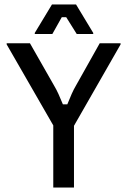

<svg xmlns="http://www.w3.org/2000/svg" viewBox="-20 -845 573 865"><path d="M313.3 0H220V-280L10 -645V-650H115L223.3 -460Q234.2 -441.7 243.3 -421.7Q252.5 -401.7 263.3 -375H283.3Q294.2 -401.7 302.9 -421.7Q311.7 -441.7 322.5 -460L429.2 -650H523.3V-645L313.3 -278.3ZM215.8 -691.7H136.7V-696.7L214.2 -825H322.5L400 -696.7V-691.7H325.8L278.3 -767.5H258.3Z"/></svg>

Font: Familjen Grotesk Variable
Style: Regular
Weight: 400
Designer: Anders Wikstroem, Jonas Baeckman, Matilda Gysing, Kristian Moeller
Foundry: Familjen STHLM AB
Version: Version 2.000